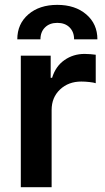

<svg xmlns="http://www.w3.org/2000/svg" viewBox="-20 -777 436 797"><path d="M66.4 0V-545.9H190.4V-454.1H196.3Q210.9 -502 247.6 -527.6Q284.2 -553.2 331.1 -553.2Q341.8 -553.2 355 -552.2Q368.2 -551.3 377.4 -549.8V-431.6Q368.7 -434.6 351.1 -436.5Q333.5 -438.5 317.4 -438.5Q264.2 -438.5 229.2 -405.5Q194.3 -372.6 194.3 -320.3V0ZM51.8 -613.8Q51.8 -677.7 97.7 -717.3Q143.6 -756.8 217.8 -756.8Q292 -756.8 338.1 -717.3Q384.3 -677.7 384.3 -613.8H287.6Q287.6 -644.5 268.8 -663.3Q250 -682.1 217.8 -682.1Q186 -682.1 167 -663.3Q147.9 -644.5 147.9 -613.8Z"/></svg>

Font: Inter Semi Bold
Style: Regular
Weight: 600
Designer: Rasmus Andersson
Foundry: rsms
Version: Version 4.000;git-e0f93cc